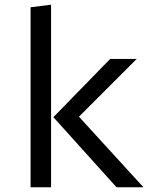

<svg xmlns="http://www.w3.org/2000/svg" viewBox="-20 -788 655 808"><path d="M108.7 -757.4 194.9 -768.2V0H108.7ZM443.6 -540H555.4L312.3 -296.9L583.6 0H470.3L204.6 -294.9Z"/></svg>

Font: Fira Code Fixed
Style: Regular
Weight: 400
Monospace: yes
Designer: Carrois Corporate, Edenspiekermann AG, Nikita Prokopov
Foundry: Carrois Corporate, Edenspiekermann AG, Nikita Prokopov
Version: Version 5.002